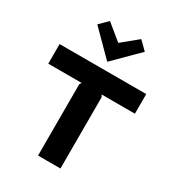

<svg xmlns="http://www.w3.org/2000/svg" viewBox="-262 -1300 1319 1449"><g transform="rotate(30 397.5 -575.5)"><path d="M774.9 -810.1V-639.2H484.9L495.1 -621.1V0H299.8V-621.1L310.1 -639.2H20V-810.1ZM535.2 -1150.9 606 -1081.1 398.9 -875H397L191.9 -1081.1L262.2 -1150.9L398.9 -1039.1Z"/></g></svg>

Font: Sinkin Sans 800 Black
Style: Regular
Weight: 900
Designer: Keith Bates
Foundry: K-Type
Version: Sinkin Sans (version 1.0)  by Keith Bates   •   © 2014   www